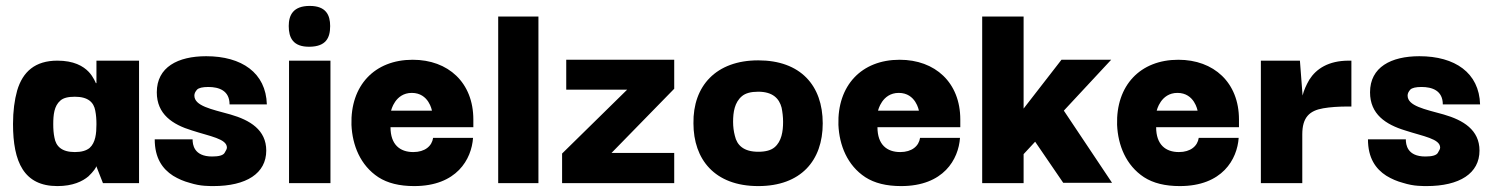

<svg xmlns="http://www.w3.org/2000/svg" viewBox="-20 -619 5048 649"><path d="M174 10C226 10 259 -6 279 -23C295 -38 308 -56 304 -56H306L328 0H450V-414H306V-338H304C304 -338 296 -359 280 -376C261 -396 229 -414 174 -414C99 -414 57 -377 38 -313C29 -281 24 -243 24 -200C24 -71 61 10 174 10ZM233 -105C188 -105 169 -125 164 -154C161 -168 160 -183 160 -199C160 -231 163 -261 184 -279C194 -288 210 -292 233 -292C278 -292 297 -273 302 -245C305 -230 306 -215 306 -199C306 -168 303 -137 283 -119C272 -110 256 -105 233 -105Z M701 10C813 10 880 -33 880 -110C880 -180 825 -213 759 -232C694 -250 637 -261 637 -296C637 -303 640 -309 646 -316C652 -322 665 -325 684 -325C720 -325 756 -313 756 -266H882C879 -373 797 -429 677 -429C581 -429 510 -392 510 -307C510 -233 563 -198 629 -178C690 -158 747 -150 747 -120C747 -116 744 -110 739 -102C734 -94 720 -90 697 -90C635 -90 631 -131 631 -148H503C503 -85 529 -48 565 -25C583 -14 602 -6 621 -1C640 5 657 8 672 9C687 10 696 10 701 10Z M1027 -461C1082 -462 1096 -491 1096 -531C1096 -568 1082 -599 1027 -599C971 -599 956 -568 956 -531C956 -492 970 -460 1027 -461ZM1097 0V-414H957V0Z M1380 10C1524 10 1574 -81 1579 -153H1444C1440 -125 1416 -105 1377 -105C1332 -105 1300 -130 1300 -189H1580V-215C1580 -340 1495 -417 1375 -417C1246 -417 1164 -330 1168 -197C1171 -128 1198 -60 1259 -20C1290 0 1330 10 1380 10ZM1302 -245C1302 -245 1315 -305 1372 -305C1430 -305 1440 -245 1440 -245Z M1800 0V-563H1664V0Z M2259 0V-102H2047L2259 -319V-417H1894V-316H2100L1880 -100V0Z M2543 10C2687 10 2761 -76 2761 -202C2761 -330 2686 -415 2543 -415C2400 -415 2322 -328 2324 -202C2324 -81 2395 10 2543 10ZM2543 -106C2494 -106 2471 -128 2464 -160C2460 -175 2458 -191 2458 -207C2458 -240 2463 -273 2488 -294C2500 -304 2518 -309 2543 -309C2592 -309 2614 -286 2622 -255C2625 -240 2627 -224 2627 -207C2627 -175 2622 -141 2598 -121C2586 -111 2568 -106 2543 -106Z M3026 10C3170 10 3220 -81 3225 -153H3090C3086 -125 3062 -105 3023 -105C2978 -105 2946 -130 2946 -189H3226V-215C3226 -340 3141 -417 3021 -417C2892 -417 2810 -330 2814 -197C2817 -128 2844 -60 2905 -20C2936 0 2976 10 3026 10ZM2948 -245C2948 -245 2961 -305 3018 -305C3076 -305 3086 -245 3086 -245Z M3440 -98 3479 -140 3574 -1H3739L3576 -245L3736 -417H3568L3440 -252V-563H3300V0H3440Z M3968 10C4112 10 4162 -81 4167 -153H4032C4028 -125 4004 -105 3965 -105C3920 -105 3888 -130 3888 -189H4168V-215C4168 -340 4083 -417 3963 -417C3834 -417 3752 -330 3756 -197C3759 -128 3786 -60 3847 -20C3878 0 3918 10 3968 10ZM3890 -245C3890 -245 3903 -305 3960 -305C4018 -305 4028 -245 4028 -245Z M4382 0V-165C4382 -222 4406 -245 4453 -253C4476 -257 4505 -259 4538 -259H4548V-414H4539C4470 -414 4429 -386 4406 -350C4395 -331 4387 -313 4383 -296L4374 -414H4242V0Z M4802 10C4914 10 4981 -33 4981 -110C4981 -180 4926 -213 4860 -232C4795 -250 4738 -261 4738 -296C4738 -303 4741 -309 4747 -316C4753 -322 4766 -325 4785 -325C4821 -325 4857 -313 4857 -266H4983C4980 -373 4898 -429 4778 -429C4682 -429 4611 -392 4611 -307C4611 -233 4664 -198 4730 -178C4791 -158 4848 -150 4848 -120C4848 -116 4845 -110 4840 -102C4835 -94 4821 -90 4798 -90C4736 -90 4732 -131 4732 -148H4604C4604 -85 4630 -48 4666 -25C4684 -14 4703 -6 4722 -1C4741 5 4758 8 4773 9C4788 10 4797 10 4802 10Z"/></svg>

Font: OSH Darker Grotesque Black
Style: Regular
Weight: 900
Designer: Gabriel Lam
Foundry: TypeRant
Version: Version 1.000;Glyphs 3.1.1 (3148)